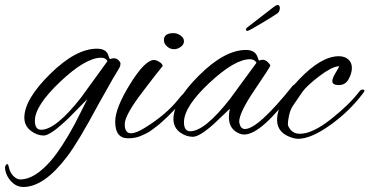

<svg xmlns="http://www.w3.org/2000/svg" viewBox="-104 -540 1472 765"><path d="M334 -305 348 -308Q361 -308 368.5 -300Q376 -292 376 -287.5Q376 -283 375 -277.5Q374 -272 346 -227Q311 -166 288 -124Q207 27 164 83Q72 205 -11 205Q-40 205 -61.5 180.5Q-83 156 -84 126Q-81 114 -75 114Q-72 114 -70 121Q-65 147 -51 161Q-37 175 -23 175Q34 175 99 100Q142 50 194 -46L244 -145L169 -69Q97 0 70.5 0Q44 0 20 -18Q-7 -38 -7 -71Q-7 -144 95.5 -245Q198 -346 282 -346Q316 -346 326 -324Q329 -316 331 -310.5Q333 -305 334 -305ZM35 -59Q35 -23 60 -23Q118 -23 218 -150L324 -296Q318 -310 299 -310Q237 -310 136 -214.5Q35 -119 35 -59Z M549 -380Q549 -408 587 -408Q602 -408 615.5 -398.5Q629 -389 629 -376Q629 -363 616.5 -353.5Q604 -344 589 -344Q574 -344 561.5 -355Q549 -366 549 -380ZM406 11Q355 11 355 -55Q355 -109 414 -204.5Q473 -300 509 -301Q519 -301 531.5 -293Q544 -285 544 -277Q539 -270 532 -261.5Q525 -253 517 -243Q509 -233 495 -214.5Q481 -196 468 -179Q393 -82 393 -45.5Q393 -9 418 -9Q439 -9 475 -32Q559 -84 608 -146Q626 -169 632.5 -169Q639 -169 639 -161Q639 -153 616 -129Q593 -105 579.5 -91Q566 -77 561 -72.5Q556 -68 542.5 -55.5Q529 -43 522 -38Q515 -33 502 -23Q489 -13 479 -8.5Q469 -4 456 2Q435 11 406 11Z M928 -299 942 -302Q953 -302 963 -292.5Q973 -283 973 -278.5Q973 -274 911 -182.5Q849 -91 849 -55Q849 -52 850 -49Q855 -26 872 -26Q924 -26 1062 -198Q1065 -202 1069 -202Q1073 -202 1073 -194.5Q1073 -187 1064 -175Q936 -4 869 -4Q860 -4 852 -7Q808 -24 808 -73Q808 -90 812 -107L749 -47Q691 5 664.5 5Q638 5 614 -12Q587 -32 587 -65Q587 -138 689 -239.5Q791 -341 876 -341Q909 -341 920 -318Q923 -310 925 -304.5Q927 -299 928 -299ZM629 -53Q629 -17 654 -17Q711 -17 811 -144Q909 -277 918 -290Q910 -304 892 -304Q831 -304 730 -209.5Q629 -115 629 -53ZM1003 -488Q994 -481 941 -449Q888 -417 882 -417Q876 -417 876 -423Q876 -426 879 -429L985 -511Q996 -520 1002 -520Q1011 -520 1011 -508Q1011 -496 1003 -488Z M1084 13Q1073 13 1064 10Q1000 -8 1000 -62Q1000 -132 1088 -224Q1176 -316 1246 -316Q1269 -316 1283.5 -303.5Q1298 -291 1298 -269.5Q1298 -248 1285 -224.5Q1272 -201 1246 -201Q1220 -201 1220 -217Q1220 -228 1233.5 -250.5Q1247 -273 1247 -274.5Q1247 -276 1244 -276Q1216 -273 1167.5 -236Q1119 -199 1101 -174L1062 -117Q1052 -101 1047.5 -79Q1043 -57 1043 -46Q1043 -35 1055.5 -21Q1068 -7 1091 -7Q1141 -7 1215 -65.5Q1289 -124 1329 -177Q1334 -183 1341 -183Q1348 -183 1348 -179Q1348 -175 1343 -169Q1288 -96 1211.5 -41.5Q1135 13 1084 13Z"/></svg>

Font: Alex Brush
Style: Regular
Weight: 400
Designer: Robert E. Leuschke
Foundry: Robert E. Leuschke
Version: Version 1.003